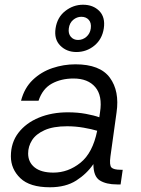

<svg xmlns="http://www.w3.org/2000/svg" viewBox="-20 -780 595 812"><path d="M191 12Q106 12 66 -26.5Q26 -65 26 -119Q26 -177 58 -218.5Q90 -260 144.5 -282.5Q199 -305 267 -305Q308 -305 343 -298.5Q378 -292 400 -284L403 -305Q414 -375 383 -411.5Q352 -448 291 -448Q239 -448 199.5 -426.5Q160 -405 143 -354H69Q83 -408 118.5 -442Q154 -476 201.5 -492Q249 -508 299 -508Q403 -508 444.5 -451.5Q486 -395 473 -305L447 -118Q442 -81 451.5 -71.5Q461 -62 491 -62H499L490 0H475Q429 0 402 -17Q375 -34 375 -86Q347 -45 302.5 -16.5Q258 12 191 12ZM99 -131Q99 -94 126.5 -72Q154 -50 206 -50Q268 -50 320 -91.5Q372 -133 391 -227Q368 -234 333.5 -240Q299 -246 264 -246Q205 -246 168.5 -229.5Q132 -213 115.5 -187Q99 -161 99 -131ZM303 -560Q262 -560 235 -587Q208 -614 215 -660Q222 -707 256 -733.5Q290 -760 331 -760Q374 -760 400 -733.5Q426 -707 419 -660Q412 -614 379 -587Q346 -560 303 -560ZM310 -611Q330 -611 345.5 -624.5Q361 -638 364 -660Q367 -683 355.5 -696Q344 -709 324 -709Q305 -709 289.5 -696Q274 -683 271 -660Q268 -638 279.5 -624.5Q291 -611 310 -611Z"/></svg>

Font: Host Grotesk Light
Style: Italic
Weight: 300
Italic angle: -8°
Designer: Doğukan Karapınar based on Poppins by Indian Type Foundry, Jonny Pinhorn
Foundry: Element Type
Version: Version 1.001; ttfautohint (v1.8.4.7-5d5b)